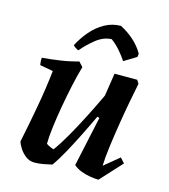

<svg xmlns="http://www.w3.org/2000/svg" viewBox="-103 -749 744 843"><g transform="rotate(15 269.0 -327.0)"><path d="M130 12Q108 12 90.5 -1.5Q73 -15 62 -32.5Q51 -50 48 -62Q65 -143 81 -232Q97 -321 105 -397L45 -408Q42 -423 43 -441Q82 -444 125.5 -450.5Q169 -457 207 -468L226 -447Q214 -406 203 -355Q192 -304 183 -252.5Q174 -201 168.5 -156Q163 -111 163 -82Q177 -72 197 -66Q219 -95 246.5 -143Q274 -191 302 -246Q330 -301 354 -352L370 -456H473L483 -440Q476 -406 466.5 -356Q457 -306 448 -250Q439 -194 432 -141.5Q425 -89 424 -52L492 -108L512 -86L422 12Q407 12 385 8.5Q363 5 342 -3Q321 -11 307 -24L356 -251L346 -254Q325 -209 301.5 -162Q278 -115 255 -73Q232 -31 210 0Q189 5 169.5 8.5Q150 12 130 12ZM343 -666Q375 -650 403.5 -625Q432 -600 450 -568L448 -553L392 -519Q379 -539 360 -561Q341 -583 319 -599Q282 -598 248 -570.5Q214 -543 190 -514Q185 -515 176 -521Q167 -527 165 -531Q183 -566 209.5 -597Q236 -628 270 -647Q304 -666 343 -666Z"/></g></svg>

Font: Labrada SemiBold
Style: Italic
Weight: 600
Italic angle: -7°
Designer: Mercedes Jáuregui
Foundry: Omnibus-Type Team
Version: Version 1.000; ttfautohint (v1.8.4.7-5d5b)